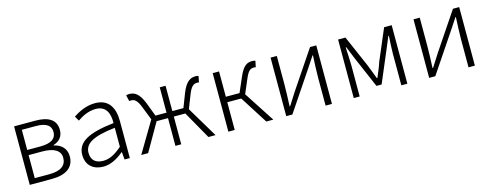

<svg xmlns="http://www.w3.org/2000/svg" viewBox="-24 -1113 4309 1692"><g transform="rotate(-15 2130.0 -267.0)"><path d="M100 0H302C426 0 506 -48 506 -152C506 -231 452 -268 394 -281V-285C445 -301 482 -336 482 -400C482 -494 410 -534 294 -534H100ZM158 -303V-487H285C382 -487 423 -455 423 -396C423 -339 382 -303 277 -303ZM158 -46V-256H283C390 -256 447 -220 447 -155C447 -84 395 -46 291 -46Z M770 13C839 13 902 -24 955 -68H959L965 0H1013V-338C1013 -456 968 -547 840 -547C754 -547 680 -505 640 -478L665 -435C703 -462 763 -496 833 -496C934 -496 956 -414 954 -335C720 -309 615 -252 615 -135C615 -35 684 13 770 13ZM782 -37C722 -37 673 -64 673 -138C673 -219 744 -269 954 -292V-119C892 -65 841 -37 782 -37Z M1117 0H1180L1325 -253H1429V0H1482V-253H1587L1730 0H1795L1627 -281L1676 -406C1703 -476 1729 -488 1757 -488C1765 -488 1767 -488 1774 -486L1785 -542C1780 -545 1769 -547 1759 -547C1711 -547 1670 -524 1633 -432L1583 -303H1482V-534H1429V-303H1328L1279 -432C1242 -524 1201 -547 1152 -547C1142 -547 1132 -545 1125 -542L1138 -486C1145 -488 1147 -488 1154 -488C1183 -488 1208 -476 1235 -406L1284 -281Z M1912 0H1970V-253H2097L2258 0H2322L2140 -280L2194 -406C2224 -479 2246 -488 2275 -488C2283 -488 2286 -488 2292 -486L2304 -542C2298 -545 2287 -547 2277 -547C2228 -547 2193 -531 2151 -432L2095 -303H1970V-534H1912Z M2440 0H2496L2726 -342C2748 -375 2780 -424 2802 -457H2806C2803 -387 2799 -315 2799 -256V0H2857V-534H2800L2570 -192C2549 -159 2517 -110 2496 -76H2491C2494 -147 2497 -219 2497 -277V-534H2440Z M3056 0H3110V-288C3110 -331 3105 -397 3103 -450H3108C3123 -411 3139 -372 3155 -335L3277 -52H3324L3444 -335C3460 -372 3476 -410 3492 -450H3497C3494 -397 3490 -331 3490 -288V0H3545V-534H3476L3356 -252C3342 -207 3322 -162 3303 -117H3298C3282 -162 3263 -207 3246 -252L3123 -534H3056Z M3744 0H3800L4030 -342C4052 -375 4084 -424 4106 -457H4110C4107 -387 4103 -315 4103 -256V0H4161V-534H4104L3874 -192C3853 -159 3821 -110 3800 -76H3795C3798 -147 3801 -219 3801 -277V-534H3744Z"/></g></svg>

Font: Noto Sans KR Light
Style: Regular
Weight: 300
Designer: Ryoko NISHIZUKA 西塚涼子 (kana, bopomofo & ideographs); Paul D. Hunt (Latin, Greek & Cyrillic); Sandoll Communications 산돌커뮤니
Foundry: Adobe
Version: Version 2.004;hotconv 1.0.118;makeotfexe 2.5.65603